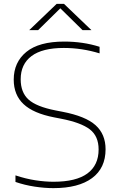

<svg xmlns="http://www.w3.org/2000/svg" viewBox="-20 -964 617 993"><path d="M256 9Q210.5 9 159.2 1.2Q108 -6.5 60 -23V-57Q114 -39 163.8 -31.5Q213.5 -24 257 -24Q374 -24 432 -66.8Q490 -109.5 490 -191Q490 -260 444.5 -295Q399 -330 296 -350L260 -357Q152 -378 101.5 -425.8Q51 -473.5 51 -552Q51 -642 116.2 -695.5Q181.5 -749 312 -749Q409.5 -749 495 -722V-688Q403.5 -716 310 -716Q199 -716 143 -674Q87 -632 87 -554Q87 -486 127.5 -449.2Q168 -412.5 267 -393L303 -386Q422.5 -363 474.2 -316.5Q526 -270 526 -192Q526 -94.5 456 -42.8Q386 9 256 9ZM131 -808 273 -944H311L453 -808H407L292 -921L177 -808Z"/></svg>

Font: Encode Sans Expanded Thin
Style: Regular
Weight: 100
Width: 7
Designer: Multiple Designers
Foundry: Impallari Type
Version: Version 3.000; ttfautohint (v1.8.3) -l 8 -r 50 -G 200 -x 14 